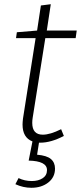

<svg xmlns="http://www.w3.org/2000/svg" viewBox="-20 -670 384 911"><path d="M195 -489 135 -111Q133 -99 133 -87Q133 -31 183 -31Q218 -31 270 -57L283 -25Q222 7 171 7H165L156 64Q202 68 221.5 84.5Q241 101 241 130Q241 171 209 196Q177 221 129 221Q90 221 53 204L68 175Q97 189 131 189Q162 189 182.5 175.5Q203 162 203 137Q203 94 116 92L134 1Q87 -17 87 -79Q87 -89 89 -107L149 -489H56L60 -517L156 -525L174 -644L221 -650L202 -525H344L339 -489Z"/></svg>

Font: Bitter Pro Light
Style: Italic
Weight: 300
Italic angle: -9°
Designer: Sol Matas, and Bitter project Authors
Foundry: Sol Matas
Version: Version 1.010